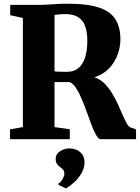

<svg xmlns="http://www.w3.org/2000/svg" viewBox="-20 -770 772 1062"><path d="M35.5 0V-54.5L106.5 -67V-670.5L36.5 -686V-743H189Q220.5 -743 246.2 -744.8Q272 -746.5 298 -748Q324 -749.5 357.5 -749.5Q463.5 -749.5 526.8 -728.5Q590 -707.5 618 -663.8Q646 -620 646 -551.5Q646 -511 630.8 -468.5Q615.5 -426 583.8 -392.2Q552 -358.5 502 -342.5Q532.5 -333 556.2 -309.8Q580 -286.5 598.8 -256Q617.5 -225.5 632.2 -193.2Q647 -161 659 -132.8Q671 -104.5 682 -85.8Q693 -67 704.5 -64L732.5 -54.5V0H537.5Q525 0 512.8 -21Q500.5 -42 487.5 -75.5Q474.5 -109 461 -147.5Q447.5 -186 432.2 -222Q417 -258 400.5 -283.5Q384 -309 365 -316Q355.5 -316 344.5 -316Q333.5 -316 322.2 -316Q311 -316 300.5 -316Q290 -316 281.5 -316V-67L366 -55V0ZM355 -373Q388.5 -373 412.8 -392.5Q437 -412 450 -450.2Q463 -488.5 463 -544.5Q463 -592.5 451 -625.5Q439 -658.5 412.2 -675.2Q385.5 -692 341.5 -692Q326 -692 315.2 -691.2Q304.5 -690.5 296.5 -689.2Q288.5 -688 281.5 -687V-375.5Q289 -374 303.5 -373.5Q318 -373 332.8 -373Q347.5 -373 355 -373ZM447.5 128.5Q447 161 429.8 189.8Q412.5 218.5 389 239.5Q365.5 260.5 345.5 272H344L304 252.5L302.5 246Q315.5 239 325.8 221.2Q336 203.5 336 192.5Q336 176.5 329.5 169Q323 161.5 313.5 155Q304 148.5 296 138Q288 127.5 288 109.5Q288 88.5 301 75.8Q314 63 331 57Q348 51 360.5 51H364Q400.5 51 424 71.8Q447.5 92.5 447.5 128.5Z"/></svg>

Font: Merriweather 48pt Black
Style: Regular
Weight: 900
Version: Version 2.100